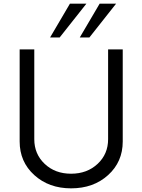

<svg xmlns="http://www.w3.org/2000/svg" viewBox="-20 -1020 779 1050"><path d="M253.8 -815 362.5 -1000H452.5L306.2 -815ZM416.2 -815 525 -1000H615L468.8 -815ZM368.8 10Q247.5 10 167.5 -62.5Q87.5 -135 87.5 -246.2V-750H167.5V-258.8Q167.5 -177.5 224.4 -123.8Q281.2 -70 368.8 -70Q456.2 -70 513.8 -123.8Q571.2 -177.5 571.2 -258.8V-750H651.2V-246.2Q651.2 -135 571.2 -62.5Q491.2 10 368.8 10Z"/></svg>

Font: Now Alt
Style: Regular
Weight: 400
Designer: Alfredo Marco Pradil
Foundry: Alfredo Marco Pradil
Version: Version 1.002;PS 001.002;hotconv 1.0.88;makeotf.lib2.5.64775